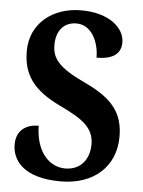

<svg xmlns="http://www.w3.org/2000/svg" viewBox="-53 -769 613 825"><g transform="rotate(5 253.5 -357.0)"><path d="M239 13C382 13 475 -71 475 -200C475 -299 431 -361 308 -418C189 -473 162 -512 162 -569C162 -632 196 -669 249 -669C313 -669 347 -599 347 -530C422 -530 452 -559 452 -605C452 -665 388 -727 264 -727C141 -727 46 -651 46 -533C46 -434 88 -368 210 -310C306 -264 358 -230 358 -157C358 -93 321 -44 254 -44C187 -44 127 -102 125 -217C74 -217 29 -192 29 -128C29 -61 78 13 239 13Z"/></g></svg>

Font: Noto Serif Georgian Condensed Bold
Style: Regular
Weight: 700
Width: 3
Designer: Monotype Design Team, Akaki Razmadze
Foundry: Google LLC
Version: Version 2.003